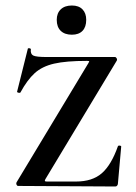

<svg xmlns="http://www.w3.org/2000/svg" viewBox="-20 -675 492 697"><path d="M304 -452Q304 -454 296 -454Q220 -454 176.5 -444Q133 -434 106 -409.5Q79 -385 54 -339Q53 -338 50 -338Q47 -338 44 -339.5Q41 -341 42 -342L81 -498Q81 -500 85 -500Q88 -500 90.5 -498.5Q93 -497 92 -496Q90 -479 100.5 -473.5Q111 -468 150 -468H397Q401 -468 403.5 -463.5Q406 -459 404 -455L145 -25Q142 -20 143 -18Q144 -16 150 -16H256Q315 -16 349.5 -46Q384 -76 408 -144Q409 -147 414.5 -146.5Q420 -146 420 -143L408 -8Q408 -5 405.5 -1.5Q403 2 399 2L46 0Q42 0 40 -4.5Q38 -9 40 -13L301 -446ZM186 -603Q186 -627 200.5 -641Q215 -655 241 -655Q266 -655 279.5 -641Q293 -627 293 -603Q293 -577 279.5 -563Q266 -549 241 -549Q215 -549 200.5 -563Q186 -577 186 -603Z"/></svg>

Font: Cormorant Unicase SemiBold
Style: Regular
Weight: 600
Designer: Christian Thalmann (Catharsis Fonts)
Foundry: Catharsis Fonts
Version: Version 4.000